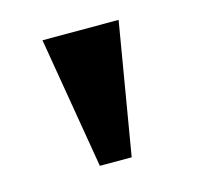

<svg xmlns="http://www.w3.org/2000/svg" viewBox="-56 -772 413 402"><g transform="rotate(-15 150.0 -571.5)"><path d="M115 -429 67 -714H232L184 -429Z"/></g></svg>

Font: Noto Serif SemiCondensed Extra
Style: Regular
Weight: 800
Width: 4
Designer: Monotype Design Team
Foundry: Monotype Imaging Inc.
Version: Version 1.002